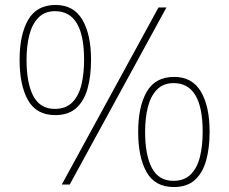

<svg xmlns="http://www.w3.org/2000/svg" viewBox="-20 -744 924 774"><path d="M203 -280Q127 -280 93 -340Q59 -400 59 -503Q59 -604 93.5 -664Q128 -724 204 -724Q277 -724 312 -664.5Q347 -605 347 -503Q347 -437 333 -387Q319 -337 287.5 -308.5Q256 -280 203 -280ZM229 0 619 -714H651L261 0ZM201 -305Q245 -305 271 -331Q297 -357 308 -401.5Q319 -446 319 -503Q319 -699 202 -699Q160 -699 134.5 -672.5Q109 -646 98 -602Q87 -558 87 -503Q87 -408 114.5 -356.5Q142 -305 201 -305ZM681 10Q605 10 571 -50Q537 -110 537 -213Q537 -314 571.5 -374Q606 -434 682 -434Q755 -434 790 -374.5Q825 -315 825 -213Q825 -147 811 -97Q797 -47 765.5 -18.5Q734 10 681 10ZM679 -15Q723 -15 749 -41Q775 -67 786 -111.5Q797 -156 797 -213Q797 -409 680 -409Q638 -409 612.5 -382.5Q587 -356 576 -312Q565 -268 565 -213Q565 -118 592.5 -66.5Q620 -15 679 -15Z"/></svg>

Font: Noto Serif Myanmar Thin
Style: Regular
Weight: 100
Designer: Ben Mitchell and the Monotype Design Team
Foundry: Monotype Imaging Inc.
Version: Version 2.106; ttfautohint (v1.8.4.7-5d5b)